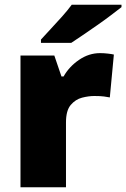

<svg xmlns="http://www.w3.org/2000/svg" viewBox="-20 -786 530 806"><path d="M400 -563Q416 -563 433 -561Q450 -559 458 -557L441 -377Q431 -379 416.5 -381Q402 -383 376 -383Q352 -383 324.5 -376Q297 -369 277 -345.5Q257 -322 257 -272V0H66V-553H208L238 -465H247Q270 -506 311.5 -534.5Q353 -563 400 -563ZM490 -756Q472 -742 445 -721.5Q418 -701 387 -679.5Q356 -658 327.5 -638.5Q299 -619 279 -606H152V-620Q169 -639 193 -664.5Q217 -690 241 -717Q265 -744 281 -766H490Z"/></svg>

Font: Noto Sans Myanmar Black
Style: Regular
Weight: 900
Designer: Monotype Design Team
Foundry: Monotype Imaging Inc.
Version: Version 2.107; ttfautohint (v1.8.4.7-5d5b)